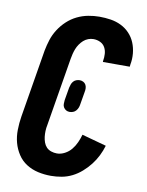

<svg xmlns="http://www.w3.org/2000/svg" viewBox="-85 -804 669 873"><g transform="rotate(10 250.0 -367.5)"><path d="M211 8Q180 8 151 1.5Q122 -5 97.5 -20.5Q73 -36 57 -60.5Q41 -85 33.5 -113Q26 -141 26.5 -172Q27 -203 32 -234L84 -548Q89 -574 97 -599Q105 -624 120 -647.5Q135 -671 155.5 -690Q176 -709 200.5 -721Q225 -733 251.5 -738Q278 -743 303 -743Q330 -743 355.5 -739Q381 -735 403.5 -724Q426 -713 443 -695Q460 -677 469.5 -654Q479 -631 481.5 -605Q484 -579 479 -553L478 -543H354V-548Q357 -564 356 -580.5Q355 -597 347.5 -610.5Q340 -624 325.5 -631Q311 -638 294 -638Q282 -638 270 -633.5Q258 -629 248.5 -620.5Q239 -612 231.5 -601Q224 -590 219.5 -578.5Q215 -567 212 -555Q209 -543 207 -531L155 -217Q152 -203 151.5 -189Q151 -175 152.5 -162Q154 -149 158.5 -136.5Q163 -124 171.5 -115Q180 -106 193 -101.5Q206 -97 220 -97Q238 -97 256 -106.5Q274 -116 286.5 -131.5Q299 -147 307 -165Q315 -183 320 -201L433 -170Q426 -146 414.5 -123Q403 -100 387 -79.5Q371 -59 351 -41.5Q331 -24 308 -12.5Q285 -1 260 3.5Q235 8 211 8ZM244 -293Q235 -293 228 -297Q221 -301 216.5 -308Q212 -315 212 -324Q212 -333 213 -342L223 -401Q225 -409 227.5 -416.5Q230 -424 235.5 -430.5Q241 -437 249 -440Q257 -443 265 -443Q274 -443 281.5 -439Q289 -435 293 -428Q297 -421 297.5 -412Q298 -403 296 -394L286 -335Q285 -327 282 -319.5Q279 -312 273.5 -305.5Q268 -299 260 -296Q252 -293 244 -293Z"/></g></svg>

Font: Iosevka Extrabold
Style: Italic
Weight: 800
Italic angle: -9°
Monospace: yes
Designer: Belleve Invis
Foundry: Belleve Invis
Version: Version 32.5.0; ttfautohint (v1.8.4)